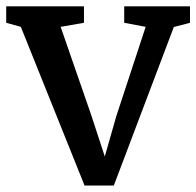

<svg xmlns="http://www.w3.org/2000/svg" viewBox="-21 -575 617 603"><path d="M-1.5 -503.4V-555.2H242.7V-503.4L169.4 -490.7L265.1 -214.8L308.1 -83.5L344.2 -210L436.5 -490.7L369.1 -503.4V-555.2H575.7V-503.4L524.9 -490.2L336.4 7.8H244.6L44.4 -490.7Z"/></svg>

Font: Merriweather
Style: Regular
Weight: 400
Designer: Eben Sorkin
Foundry: Eben Sorkin
Version: Version 1.584; ttfautohint (v1.8.1)